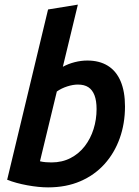

<svg xmlns="http://www.w3.org/2000/svg" viewBox="-20 -797 600 831"><path d="M188 14Q148 14 98.5 5Q49 -4 11 -19L188 -756L317 -777L252 -508Q276 -521 303.5 -528Q331 -535 358 -535Q410 -535 446.5 -512.5Q483 -490 502 -445.5Q521 -401 521 -336Q521 -262 498 -198Q475 -134 432 -86.5Q389 -39 327.5 -12.5Q266 14 188 14ZM203 -94Q249 -94 285.5 -113Q322 -132 347 -164.5Q372 -197 385 -238.5Q398 -280 398 -325Q398 -361 389 -384.5Q380 -408 362.5 -419.5Q345 -431 317 -431Q296 -431 271 -423Q246 -415 226 -401L153 -99Q165 -96 178 -95Q191 -94 203 -94Z"/></svg>

Font: Ubuntu Sans Mono SemiBold
Style: Italic
Weight: 600
Italic angle: -13.5°
Monospace: yes
Designer: Dalton Maag Ltd
Foundry: Dalton Maag Ltd
Version: Version 1.006